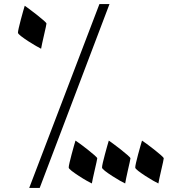

<svg xmlns="http://www.w3.org/2000/svg" viewBox="-20 -742 866 940"><path d="M516.1 -722.2 174.3 178.2H123L466.8 -722.2ZM207.5 -626.5Q207.5 -624 203.9 -607.4Q200.2 -590.8 195.3 -569.3Q190.4 -547.9 186.3 -529.3Q182.1 -510.7 181.2 -503.4Q174.8 -506.3 156.5 -516.8Q138.2 -527.3 117.9 -540.5Q97.7 -553.7 82.8 -565.2Q67.9 -576.7 67.9 -582Q67.9 -587.9 72 -606Q76.2 -624 82 -646.2Q87.9 -668.5 93.3 -687.3Q98.6 -706.1 101.1 -713.9Q106.9 -710 123.8 -697.5Q140.6 -685.1 159.9 -669.9Q179.2 -654.8 193.4 -642.3Q207.5 -629.9 207.5 -626.5ZM618.7 33.2Q618.7 36.1 615 52.5Q611.3 68.8 606.4 90.3Q601.6 111.8 597.7 130.4Q593.8 148.9 592.8 156.2Q585.9 153.3 567.9 143.1Q549.8 132.8 529.3 119.6Q508.8 106.4 494.1 95Q479.5 83.5 479.5 78.1Q479.5 71.8 483.6 53.7Q487.8 35.6 493.7 13.7Q499.5 -8.3 504.9 -27.1Q510.3 -45.9 512.7 -53.7Q518.1 -50.3 534.9 -37.8Q551.8 -25.4 571 -10.3Q590.3 4.9 604.5 17.3Q618.7 29.8 618.7 33.2ZM781.7 33.2Q781.7 36.1 778.1 52.5Q774.4 68.8 769.5 90.3Q764.6 111.8 760.5 130.4Q756.3 148.9 755.4 156.2Q749 153.3 730.7 143.1Q712.4 132.8 692.1 119.6Q671.9 106.4 657 95Q642.1 83.5 642.1 78.1Q642.1 71.8 646.2 53.7Q650.4 35.6 656.2 13.7Q662.1 -8.3 667.5 -27.1Q672.9 -45.9 675.3 -53.7Q681.2 -50.3 698 -37.8Q714.8 -25.4 734.1 -10.3Q753.4 4.9 767.6 17.3Q781.7 29.8 781.7 33.2ZM456.1 33.2Q456.1 36.1 452.4 52.5Q448.7 68.8 443.8 90.3Q439 111.8 434.8 130.4Q430.7 148.9 429.7 156.2Q423.3 153.3 405 143.1Q386.7 132.8 366.5 119.6Q346.2 106.4 331.3 95Q316.4 83.5 316.4 78.1Q316.4 71.8 320.6 53.7Q324.7 35.6 330.6 13.7Q336.4 -8.3 341.8 -27.1Q347.2 -45.9 349.6 -53.7Q355.5 -50.3 372.3 -37.8Q389.2 -25.4 408.4 -10.3Q427.7 4.9 441.9 17.3Q456.1 29.8 456.1 33.2Z"/></svg>

Font: Scheherazade New Rohingya
Style: Regular
Weight: 400
Designer: SIL International
Foundry: SIL International
Version: Version 3.000 ; LngRng